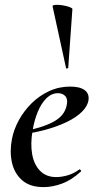

<svg xmlns="http://www.w3.org/2000/svg" viewBox="-20 -753 392 785"><path d="M158 12Q102 12 70 -16.5Q38 -45 28.5 -90Q19 -135 29 -185Q36 -223 57 -261.5Q78 -300 109.5 -331Q141 -362 181 -380.5Q221 -399 267 -399Q306 -399 325.5 -385Q345 -371 342 -345Q339 -320 315.5 -296.5Q292 -273 253.5 -254.5Q215 -236 168 -223Q121 -210 71 -204L73 -217Q146 -228 195.5 -253.5Q245 -279 253 -324Q258 -348 247 -360Q236 -372 217 -372Q191 -372 170 -351.5Q149 -331 134.5 -296Q120 -261 113 -218Q104 -165 111.5 -122.5Q119 -80 144 -54.5Q169 -29 210 -29Q231 -29 256 -36Q281 -43 304 -60Q306 -62 309.5 -58Q313 -54 311 -52Q273 -17 234 -2.5Q195 12 158 12ZM250 -475 195 -727Q194 -732 206.5 -733Q219 -734 235 -731.5Q251 -729 263.5 -724.5Q276 -720 276 -716L259 -476Q259 -474 254.5 -473Q250 -472 250 -475Z"/></svg>

Font: Cormorant Garamond Light SemiBold
Style: Italic
Weight: 600
Italic angle: -10°
Version: Version 4.001